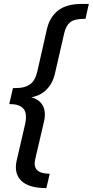

<svg xmlns="http://www.w3.org/2000/svg" viewBox="-20 -767 472 977"><path d="M214 190Q126 190 88 152.5Q50 115 65 49L107 -132Q120 -189 100 -213Q80 -237 34 -237H27L46 -319H64Q106 -319 132.5 -337.5Q159 -356 170 -404L219 -620Q233 -680 275.5 -713.5Q318 -747 397 -747H432L415 -671H407Q359 -671 337.5 -654Q316 -637 307 -599L259 -390Q248 -343 217 -311.5Q186 -280 139 -272Q181 -261 198 -229Q215 -197 204 -149L159 44Q143 115 228 117H233L216 190Z"/></svg>

Font: Work Sans Medium
Style: Italic
Weight: 500
Italic angle: -13°
Designer: Wei Huang
Foundry: Wei Huang
Version: Version 2.012; ttfautohint (v1.8.3)